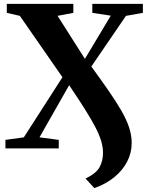

<svg xmlns="http://www.w3.org/2000/svg" viewBox="-20 -763 762 987"><path d="M465 204 420 155Q476.5 127 493 94.5Q509.5 62 509.5 23Q509.5 -7 499.8 -39.2Q490 -71.5 469.2 -111.2Q448.5 -151 415.5 -203.2Q382.5 -255.5 335.5 -325L183 -57L282 -44V0H8V-44L102.5 -57L301 -366L82 -681.5L15 -697V-743H357V-697L276 -681.5L416.5 -460.5L549.5 -682.5L454.5 -697V-743H714.5V-697L627.5 -681.5L449.5 -421Q499.5 -352.5 538 -297Q576.5 -241.5 603.2 -195.2Q630 -149 643.5 -108.2Q657 -67.5 657 -28Q657 23 633.5 68.2Q610 113.5 566.8 148.5Q523.5 183.5 465 204Z"/></svg>

Font: Merriweather 72pt ExtraBold
Style: Regular
Weight: 800
Version: Version 2.100